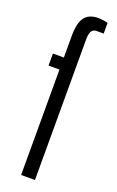

<svg xmlns="http://www.w3.org/2000/svg" viewBox="-145 -770 491 808"><g transform="rotate(20 101.0 -366.0)"><path d="M67 0V-472H18V-526H67V-624Q67 -663 76 -687Q85 -711 103 -721.5Q121 -732 148 -732Q152 -732 159.5 -731Q167 -730 176 -729Q185 -728 190 -725V-678H159Q141 -678 135 -664.5Q129 -651 129 -630V0Z"/></g></svg>

Font: Archivo ExtraCondensed Light
Style: Regular
Weight: 300
Width: 2
Designer: Hector Gatti
Foundry: Omnibus-Type
Version: Version 2.001